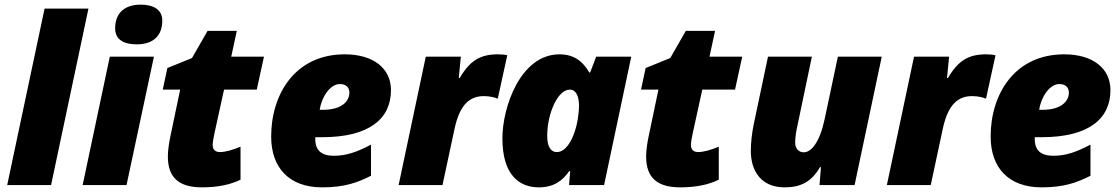

<svg xmlns="http://www.w3.org/2000/svg" viewBox="-20 -797 4825 827"><path d="M11 0H200L361 -760H172Z M569 -606C644 -606 679 -647 679 -708C679 -759 636 -777 586 -777C517 -777 476 -741 476 -675C476 -624 516 -606 569 -606ZM336 0H525L643 -553H453Z M850 10C922 10 975 -3 1016 -23V-165C984 -152 952 -142 927 -142C909 -142 896 -151 896 -173C896 -184 900 -205 904 -224L945 -411H1086L1117 -553H976L1000 -664H874L807 -547L701 -504L681 -411H756L715 -215C709 -188 703 -150 703 -123C703 -29 754 10 850 10Z M1367 10C1463 10 1519 -10 1578 -40V-174C1521 -144 1474 -126 1418 -126C1365 -126 1338 -149 1338 -198V-206H1367C1573 -206 1664 -287 1664 -409C1664 -502 1589 -563 1465 -563C1250 -563 1148 -390 1148 -209C1148 -73 1227 10 1367 10ZM1371 -324H1357C1364 -375 1400 -435 1444 -435C1472 -435 1485 -419 1485 -398C1485 -364 1456 -324 1371 -324Z M1697 0H1886L1938 -243C1961 -349 2005 -383 2064 -383C2088 -383 2110 -378 2124 -372L2165 -559C2159 -561 2140 -563 2126 -563C2051 -563 2006 -539 1960 -461H1956L1965 -553H1814Z M2301 10C2366 10 2403 -19 2432 -60H2436L2431 0H2582L2699 -553H2548L2522 -485H2518C2491 -532 2453 -563 2390 -563C2222 -563 2144 -336 2144 -201C2144 -44 2216 10 2301 10ZM2379 -142C2351 -142 2337 -167 2337 -212C2337 -307 2382 -411 2434 -411C2461 -411 2474 -383 2474 -341C2474 -321 2471 -300 2468 -280C2456 -209 2422 -142 2379 -142Z M2910 10C2982 10 3035 -3 3076 -23V-165C3044 -152 3012 -142 2987 -142C2969 -142 2956 -151 2956 -173C2956 -184 2960 -205 2964 -224L3005 -411H3146L3177 -553H3036L3060 -664H2934L2867 -547L2761 -504L2741 -411H2816L2775 -215C2769 -188 2763 -150 2763 -123C2763 -29 2814 10 2910 10Z M3360 10C3430 10 3476 -15 3512 -77H3516L3510 0H3661L3778 -553H3589L3532 -284C3511 -185 3475 -141 3442 -141C3422 -141 3405 -155 3405 -183C3405 -206 3410 -235 3414 -252L3477 -553H3288L3226 -259C3219 -224 3214 -184 3214 -147C3214 -62 3257 10 3360 10Z M3800 0H3989L4041 -243C4064 -349 4108 -383 4167 -383C4191 -383 4213 -378 4227 -372L4268 -559C4262 -561 4243 -563 4229 -563C4154 -563 4109 -539 4063 -461H4059L4068 -553H3917Z M4466 10C4562 10 4618 -10 4677 -40V-174C4620 -144 4573 -126 4517 -126C4464 -126 4437 -149 4437 -198V-206H4466C4672 -206 4763 -287 4763 -409C4763 -502 4688 -563 4564 -563C4349 -563 4247 -390 4247 -209C4247 -73 4326 10 4466 10ZM4470 -324H4456C4463 -375 4499 -435 4543 -435C4571 -435 4584 -419 4584 -398C4584 -364 4555 -324 4470 -324Z"/></svg>

Font: Noto Sans Black
Style: Italic
Weight: 900
Italic angle: -12°
Designer: Monotype Design Team
Foundry: Monotype Imaging Inc.
Version: Version 2.013